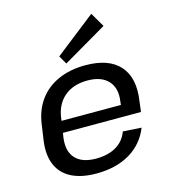

<svg xmlns="http://www.w3.org/2000/svg" viewBox="-118 -891 880 993"><g transform="rotate(-15 322.5 -394.5)"><path d="M276 8Q196 8 143 -19Q90 -46 67.5 -98.5Q45 -151 55 -225L68 -315Q79 -388 117.5 -440Q156 -492 219 -520Q282 -548 364 -548Q489 -548 547 -483Q605 -418 587 -297L580 -240H162L158 -214Q149 -143 184.5 -105Q220 -67 294 -67Q359 -67 402.5 -93Q446 -119 463 -167L562 -161Q530 -80 456 -36Q382 8 276 8ZM171 -302H489L491 -321Q501 -390 464.5 -429.5Q428 -469 354 -469Q278 -469 230.5 -429Q183 -389 173 -317ZM508 -720 272 -582 246 -627 463 -797Z"/></g></svg>

Font: Pathway Extreme 8pt Thin 12pt Medium
Style: Italic
Weight: 500
Italic angle: -8°
Version: Version 1.001;gftools[0.9.26]